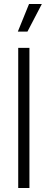

<svg xmlns="http://www.w3.org/2000/svg" viewBox="-20 -939 238 959"><path d="M71 0V-700H127V0ZM117 -781H69L125 -919H189Z"/></svg>

Font: Bricolage Grotesque 12pt Condensed ExtraLight
Style: Regular
Weight: 200
Width: 3
Designer: Mathieu Triay
Foundry: Atelier Triay
Version: Version 1.001; ttfautohint (v1.8.4.7-5d5b);gftools[0.9.33.de